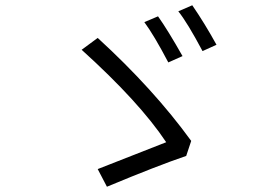

<svg xmlns="http://www.w3.org/2000/svg" viewBox="-20 -760 1040 729"><path d="M580 -698Q617 -646 673 -547L619 -523Q565 -626 528 -676ZM710 -740Q758 -670 802 -590L749 -566Q691 -675 657 -717ZM687 -168Q578 -131 386 -51L351 -118L611 -220Q510 -372 290 -571L351 -616Q563 -422 706 -225Z"/></svg>

Font: Source Han Sans CN Normal
Style: Regular
Weight: 350
Designer: Ryoko NISHIZUKA 西塚涼子 (kana, bopomofo & ideographs); Paul D. Hunt (Latin, Greek & Cyrillic); Sandoll Communications 산돌커뮤니
Foundry: Adobe
Version: Version 2.004;hotconv 1.0.118;makeotfexe 2.5.65603